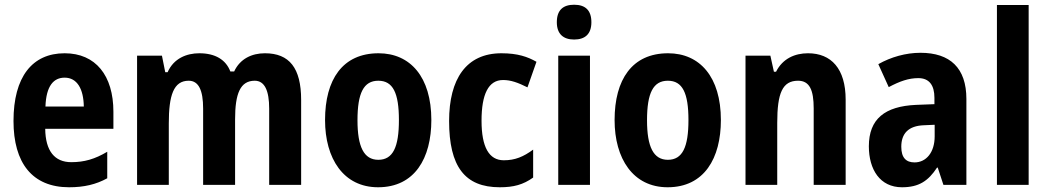

<svg xmlns="http://www.w3.org/2000/svg" viewBox="-20 -874 4431 811"><path d="M253 -649C116 -649 37 -549 37 -363C37 -186 116 -83 272 -83C335 -83 386 -95 433 -121V-233C381 -202 336 -189 281 -189C211 -189 172 -236 171 -330H459V-402C459 -555 384 -649 253 -649ZM253 -546C306 -546 333 -498 334 -424H172C175 -512 207 -546 253 -546Z M1099 -649C1044 -649 994 -626 969 -572H953C934 -622 889 -649 822 -649C769 -649 714 -628 688 -569H678L664 -639H559V-93H693V-353C693 -471 713 -533 777 -533C819 -533 838 -493 838 -415V-93H973V-370C973 -479 995 -533 1056 -533C1098 -533 1117 -491 1117 -415V-93H1252V-452C1252 -587 1202 -649 1099 -649Z M1802 -367C1802 -549 1713 -649 1579 -649C1427 -649 1353 -538 1353 -367C1353 -204 1431 -83 1577 -83C1732 -83 1802 -206 1802 -367ZM1490 -366C1490 -481 1516 -533 1578 -533C1640 -533 1665 -481 1665 -367C1665 -253 1640 -199 1578 -199C1517 -199 1490 -254 1490 -366Z M2091 -83C2150 -83 2190 -94 2232 -124V-242C2191 -212 2156 -197 2108 -197C2046 -197 2014 -252 2014 -364C2014 -476 2043 -536 2105 -536C2138 -536 2168 -525 2208 -505L2246 -613C2209 -634 2167 -649 2098 -649C1949 -649 1877 -540 1877 -363C1877 -171 1943 -83 2091 -83Z M2405 -854C2358 -854 2332 -831 2332 -780C2332 -730 2360 -707 2405 -707C2451 -707 2478 -730 2478 -780C2478 -830 2453 -854 2405 -854ZM2472 -639H2338V-93H2472Z M3025 -367C3025 -549 2936 -649 2802 -649C2650 -649 2576 -538 2576 -367C2576 -204 2654 -83 2800 -83C2955 -83 3025 -206 3025 -367ZM2713 -366C2713 -481 2739 -533 2801 -533C2863 -533 2888 -481 2888 -367C2888 -253 2863 -199 2801 -199C2740 -199 2713 -254 2713 -366Z M3393 -649C3338 -649 3286 -627 3258 -571H3249L3234 -639H3129V-93H3263V-355C3263 -481 3285 -533 3351 -533C3400 -533 3417 -493 3417 -416V-93H3552V-453C3552 -584 3491 -649 3393 -649Z M3868 -651C3806 -651 3743 -633 3690 -603L3734 -506C3781 -531 3818 -544 3859 -544C3905 -544 3927 -514 3927 -461V-434L3849 -431C3718 -425 3650 -372 3650 -256C3650 -158 3697 -83 3790 -83C3862 -83 3901 -110 3938 -166H3941L3965 -93H4062V-456C4062 -587 3993 -651 3868 -651ZM3884 -345 3928 -347V-298C3928 -230 3892 -188 3843 -188C3808 -188 3787 -207 3787 -254C3787 -309 3816 -343 3884 -345Z M4325 -93V-853H4191V-93Z"/></svg>

Font: Noto Sans Kannada UI Condensed
Style: Bold
Weight: 700
Width: 3
Designer: Jelle Bosma - Monotype Design Team
Foundry: Monotype Imaging Inc.
Version: Version 2.005